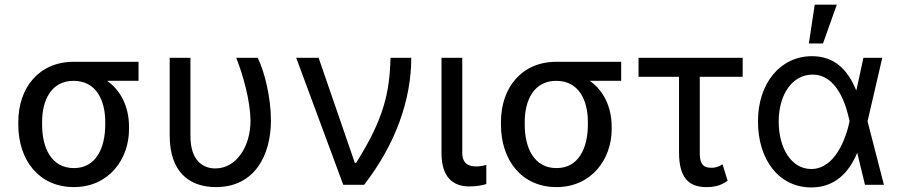

<svg xmlns="http://www.w3.org/2000/svg" viewBox="-20 -794 3868 825"><path d="M58.6 -269.9V-258.5C58.6 -106.5 147 9.9 297.6 9.9C447.4 9.9 534.4 -109.7 534.4 -238.6V-248.6C534.4 -334.9 499.6 -404.8 440.3 -446.7H575.3V-528.4H296.2C147 -528.4 58.6 -416.2 58.6 -269.9ZM160.9 -258.5V-269.9C160.9 -364.7 201 -446.7 296.2 -446.7C392.4 -446.7 432.2 -364.7 432.2 -269.9V-258.5C432.2 -158 392.4 -71.7 297.6 -71.7C201 -71.7 160.9 -158 160.9 -258.5Z M709.2 -545.5V-210.9C709.2 -57.9 790.5 9.9 908 9.9C1074.2 9.9 1144.2 -126.8 1144.2 -277C1144.2 -372.9 1117.2 -485.8 1087.4 -545.5H995C1027.3 -464.5 1055 -358.3 1056.5 -277C1056.5 -161.9 994.3 -70.3 905.2 -70.3C850.1 -70.3 798.3 -105.8 798.3 -209.5V-545.5Z M1454.9 0H1544.7C1679 -173.7 1746.8 -362.9 1747.2 -545.5H1658C1654.1 -396.3 1629.6 -283.4 1510.3 -94.5H1504.6L1349.1 -545.5H1252.8Z M1877.1 -545.5V-136.4C1877.1 -30.5 1927.9 7.1 1996.8 7.1C2030.9 7.1 2054.3 1.4 2069.6 -3.2V-85.6C2062.1 -82.7 2042.6 -78.8 2028.1 -78.8C1997.9 -78.8 1966.3 -87.4 1966.3 -137.8V-545.5Z M2132.5 -269.9V-258.5C2132.5 -106.5 2220.9 9.9 2371.4 9.9C2521.3 9.9 2608.3 -109.7 2608.3 -238.6V-248.6C2608.3 -334.9 2573.5 -404.8 2514.2 -446.7H2649.1V-528.4H2370C2220.9 -528.4 2132.5 -416.2 2132.5 -269.9ZM2234.7 -258.5V-269.9C2234.7 -364.7 2274.9 -446.7 2370 -446.7C2466.3 -446.7 2506 -364.7 2506 -269.9V-258.5C2506 -158 2466.3 -71.7 2371.4 -71.7C2274.9 -71.7 2234.7 -158 2234.7 -258.5Z M3171.2 -545.5H2723.7V-464.1H2897.7V-138.8C2897.7 -32.7 2937.9 9.9 3014.2 9.9C3046.2 9.9 3074.2 5.7 3106.5 -17.4L3084.5 -88.1C3074.2 -81 3057.5 -73.2 3040.1 -73.2C3017 -73.2 2986.9 -73.9 2986.9 -134.9V-464.1H3171.2Z M3463.8 11.4C3563.9 12.4 3626.8 -49.4 3663 -136.7H3663.7L3696.7 0H3778.1L3707.7 -272.7L3771 -545.5H3690L3661.2 -413L3659.1 -405.2C3624.3 -491.8 3567.5 -552.6 3469.1 -552.6C3333.5 -552.6 3236.9 -436.8 3236.9 -272.7C3236.9 -107.2 3326.7 9.9 3463.8 11.4ZM3326 -271.7C3326 -389.9 3385.7 -473.4 3471.2 -473.4C3577.1 -473.4 3615.8 -343.4 3630.3 -274.1V-271.3C3615.1 -200.3 3568.5 -67.8 3465.6 -67.8C3381.7 -67.8 3326 -155.2 3326 -271.7ZM3455.6 -607.2H3516.3L3575.6 -773.8H3480.8Z"/></svg>

Font: Margiela Sans Text
Style: Regular
Weight: 400
Designer: Stefan Endress, Andreas Faust
Version: Version 1.100;FEAKit 1.0